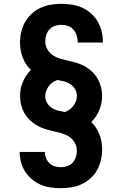

<svg xmlns="http://www.w3.org/2000/svg" viewBox="-20 -843 640 1006"><path d="M298 143Q271 143 244 139Q217 135 192.5 124.5Q168 114 147 96Q126 78 111.5 55.5Q97 33 90 6.5Q83 -20 83 -47H215Q215 -31 221 -15.5Q227 0 238.5 11.5Q250 23 266 28Q282 33 298 33Q315 33 332 27.5Q349 22 360.5 9.5Q372 -3 377.5 -20Q383 -37 383 -54Q383 -76 371 -96.5Q359 -117 340 -128.5Q321 -140 298.5 -146Q276 -152 254 -157Q232 -162 210.5 -169Q189 -176 169.5 -188Q150 -200 134 -216Q118 -232 107 -252Q96 -272 90.5 -294.5Q85 -317 85 -340Q85 -378 100 -414Q115 -450 142 -477Q127 -490 116.5 -507Q106 -524 98.5 -543Q91 -562 88 -581.5Q85 -601 85 -621Q85 -649 91.5 -676.5Q98 -704 112 -728.5Q126 -753 147 -772Q168 -791 193.5 -802.5Q219 -814 246.5 -818.5Q274 -823 302 -823Q330 -823 357.5 -818.5Q385 -814 410 -803Q435 -792 456 -773.5Q477 -755 491 -731.5Q505 -708 512 -681Q519 -654 519 -626Q519 -625 519 -623.5Q519 -622 519 -620H387Q387 -621 387 -621.5Q387 -622 387 -623Q387 -640 381.5 -657.5Q376 -675 364.5 -688Q353 -701 336.5 -707Q320 -713 302 -713Q285 -713 268.5 -707.5Q252 -702 240 -689.5Q228 -677 222.5 -660Q217 -643 217 -626Q217 -604 229 -583.5Q241 -563 260 -551.5Q279 -540 301.5 -534Q324 -528 346 -523Q368 -518 389.5 -511Q411 -504 430.5 -492Q450 -480 466 -464Q482 -448 493 -428Q504 -408 509.5 -385.5Q515 -363 515 -340Q515 -302 500 -266Q485 -230 458 -203Q473 -190 483.5 -173Q494 -156 501.5 -137Q509 -118 512 -98.5Q515 -79 515 -59Q515 -31 508.5 -3.5Q502 24 488.5 48.5Q475 73 453.5 92Q432 111 407 122.5Q382 134 354 138.5Q326 143 298 143ZM320 -256Q333 -261 344.5 -269Q356 -277 364.5 -288.5Q373 -300 378 -313Q383 -326 383 -341Q383 -359 373.5 -375.5Q364 -392 349 -402Q334 -412 316 -416.5Q298 -421 280 -424Q267 -419 255.5 -411Q244 -403 235.5 -391.5Q227 -380 222 -367Q217 -354 217 -339Q217 -321 226.5 -304.5Q236 -288 251 -278Q266 -268 284 -263.5Q302 -259 320 -256Z"/></svg>

Font: Iosevka Slab XBdEx
Style: Regular
Weight: 800
Width: 7
Monospace: yes
Designer: Belleve Invis
Foundry: Belleve Invis
Version: Version 11.1.0; ttfautohint (v1.8.3)